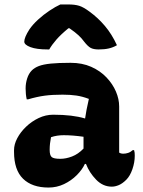

<svg xmlns="http://www.w3.org/2000/svg" viewBox="-20 -832 640 862"><path d="M515 -354V-147Q522 -142 534 -142Q544 -142 555 -145.5Q566 -149 576 -158H582Q584 -151 584.5 -146Q585 -141 585 -133Q585 -103 574.5 -72.5Q564 -42 547 -25Q530 -8 513.5 -1Q497 6 482 6Q442 6 411.5 -25.5Q381 -57 366 -96H361Q349 -70 324.5 -45.5Q300 -21 267.5 -5.5Q235 10 198 10Q124 10 83.5 -29.5Q43 -69 43 -150V-158Q43 -184 57.5 -211.5Q72 -239 97 -263Q122 -287 153.5 -302Q185 -317 219 -317Q306 -317 362 -300Q367 -336 379 -388Q350 -399 323 -403Q296 -407 261 -407Q215 -407 181 -402.5Q147 -398 106 -386H100Q95 -408 95 -435Q95 -458 102 -480Q109 -502 123 -516Q135 -528 154.5 -535.5Q174 -543 208 -546.5Q242 -550 297 -550Q349 -550 389.5 -532Q430 -514 458 -484.5Q486 -455 500.5 -421Q515 -387 515 -354ZM203 -159Q203 -135 212 -127Q221 -119 251 -119Q276 -119 303.5 -129.5Q331 -140 355 -165V-218Q306 -225 266 -225Q235 -225 209 -216Q203 -186 203 -161ZM251 -812H287Q316 -812 335.5 -806Q355 -800 383 -779Q420 -752 451 -715.5Q482 -679 505 -629Q488 -619 468.5 -614.5Q449 -610 423 -610Q400 -610 387 -617Q374 -624 357 -646Q347 -660 332.5 -673.5Q318 -687 292 -705H287Q253 -677 233 -654Q213 -631 201 -610H195Q144 -610 116.5 -620.5Q89 -631 89 -645Q89 -664 112 -700Q127 -722 151 -744Q175 -766 202 -784Q229 -802 251 -812Z"/></svg>

Font: Recursive Sn Csl St XBd
Style: Regular
Weight: 800
Version: Version 1.085;hotconv 1.1.0;makeotfexe 2.6.0; ttfautohint (v